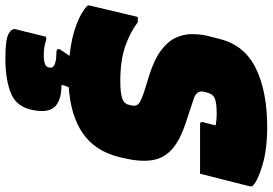

<svg xmlns="http://www.w3.org/2000/svg" viewBox="-192 -590 1015 715"><g transform="rotate(90 315.5 -232.5)"><path d="M370 140Q361 210 309.5 232.5Q258 255 175 255Q107 255 85 243.5Q63 232 67 216Q73 193 77 176.5Q81 160 85 143.5Q89 127 95 103H107Q119 107 131.5 109.5Q144 112 163 112Q186 112 197.5 107Q209 102 210 89Q212 77 196.5 71Q181 65 155 65Q131 65 147 44Q153 36 166 16Q98 9 50 -9.5Q2 -28 -19 -49Q-22 -52 -22 -55Q-22 -58 -21 -61Q-11 -105 0 -149.5Q11 -194 21 -238H41Q79 -209 131.5 -191Q184 -173 260 -173Q301 -173 322.5 -179.5Q344 -186 348 -204L350 -212Q356 -235 340 -244.5Q324 -254 302 -261L241 -280Q180 -299 146 -324.5Q112 -350 98.5 -379.5Q85 -409 85 -439Q85 -469 91 -496L104 -546Q127 -636 213 -678Q299 -720 431 -720Q514 -720 572.5 -702.5Q631 -685 649 -667Q653 -663 652.5 -660.5Q652 -658 650 -648Q639 -604 627.5 -559Q616 -514 605 -470H421Q410 -470 413 -481Q416 -493 419 -504.5Q422 -516 425 -528Q405 -532 383 -532Q342 -532 325 -525Q308 -518 303 -497L300 -485Q293 -458 324 -447L412 -418Q482 -395 515.5 -364Q549 -333 555 -288.5Q561 -244 546 -182L543 -169Q520 -78 454 -33Q388 12 283 19Q279 28 277 34L274 46Q327 46 352 67.5Q377 89 370 140Z"/></g></svg>

Font: Recursive Mn Lnr St XBk
Style: Italic
Weight: 1000
Italic angle: -15°
Monospace: yes
Version: Version 1.079;hotconv 1.0.112;makeotfexe 2.5.65598; ttfautoh